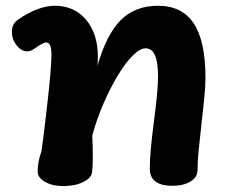

<svg xmlns="http://www.w3.org/2000/svg" viewBox="-20 -627 780 661"><path d="M197.6 13.6Q160.2 13.6 134.9 -1Q109.7 -15.6 109.7 -36.3Q109.7 -52 112.6 -68.9Q115.4 -85.9 122.4 -104.8Q128.1 -143.1 133.9 -191.8Q139.8 -240.6 145.2 -289.4Q150.6 -338.3 153.8 -378.1Q157.1 -417.8 157.1 -438.3Q157.1 -461.3 152.5 -471Q147.9 -480.7 138.1 -480.7Q128.2 -480.7 97.7 -458.8Q85.6 -450.4 73.1 -450.4Q53.3 -450.4 37.1 -471.1Q20.9 -491.8 20.9 -517.1Q20.9 -545 42.2 -559.4Q76.2 -583.2 108.4 -595.2Q140.6 -607.2 169 -607.2Q235.6 -607.2 276.2 -559Q316.9 -510.8 316.9 -431.3Q316.9 -418.1 316.3 -410.4Q315.8 -402.7 314.6 -397.7Q346.1 -508.1 395.6 -557.7Q445.1 -607.2 524.4 -607.2Q606.7 -607.2 647.1 -546.1Q687.4 -485 687.4 -358.6Q687.4 -331.3 683.3 -289.4Q679.2 -247.6 673.7 -200.7Q668.2 -153.9 664.1 -111.4Q660 -69 660 -41.4Q660 -17.1 636.1 -2.3Q612.2 12.6 573.1 12.6Q495.7 12.6 495.7 -46.6Q495.7 -78.2 499.8 -120.9Q503.9 -163.6 509.9 -208.8Q515.9 -254.1 520 -294.9Q524.1 -335.8 524.1 -363.8Q524.1 -413.1 513.5 -436.8Q502.9 -460.6 481.3 -460.6Q461.8 -460.6 436.6 -435.3Q411.4 -410.1 385.6 -367.3Q359.7 -324.4 336.4 -270.8Q313.1 -217.2 297.6 -160.4Q299.4 -119.2 299.5 -86.8Q299.6 -54.3 297.1 -34.6Q295.1 -14.6 266.8 -0.5Q238.4 13.6 197.6 13.6Z"/></svg>

Font: Playpen Sans Thai
Style: Regular
Weight: 400
Designer: Sirin Gunkloy, Laura Meseguer, Veronika Burian, José Scaglione
Foundry: TypeTogether
Version: Version 2.000